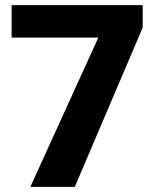

<svg xmlns="http://www.w3.org/2000/svg" viewBox="-20 -731 620 751"><path d="M538.1 -710.9V-623L272.5 0H98.6L364.7 -584H25.4V-710.9Z"/></svg>

Font: Vazirmatn UI Black
Style: Regular
Weight: 900
Designer: Saber Rastikerdar
Foundry: Saber Rastikerdar
Version: Version 33.003